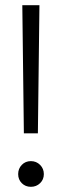

<svg xmlns="http://www.w3.org/2000/svg" viewBox="-20 -720 239 740"><path d="M72 -206 66 -700H132L126 -206ZM99 0Q78 0 64 -14Q50 -28 50 -49Q50 -70 64 -84.5Q78 -99 99 -99Q120 -99 134.5 -84.5Q149 -70 149 -49Q149 -28 134.5 -14Q120 0 99 0Z"/></svg>

Font: Akshar Light
Style: Regular
Weight: 300
Designer: Tall Chai
Foundry: Tall Chai
Version: Version 1.100